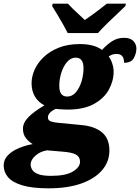

<svg xmlns="http://www.w3.org/2000/svg" viewBox="-95 -786 763 1046"><path d="M170 240Q80 240 26 223.5Q-28 207 -51.5 179Q-75 151 -75 115Q-75 84 -52.5 60.5Q-30 37 6.5 21.5Q43 6 83 -1Q64 -12 47 -32.5Q30 -53 30 -85Q30 -117 59.5 -147.5Q89 -178 147 -212Q114 -229 95.5 -259.5Q77 -290 77 -333Q77 -368 93 -405Q109 -442 142 -474Q175 -506 224.5 -526Q274 -546 341 -546Q376 -546 407 -538.5Q438 -531 461 -514Q486 -542 515 -561Q544 -580 581 -580Q615 -580 631.5 -562.5Q648 -545 648 -522Q648 -495 634 -469.5Q620 -444 581 -444Q581 -492 541 -492Q528 -492 518 -489Q508 -486 497 -478Q508 -465 516 -441.5Q524 -418 524 -396Q524 -345 498 -297.5Q472 -250 416.5 -219.5Q361 -189 274 -189Q268 -189 254.5 -189.5Q241 -190 228 -191Q215 -192 209 -193Q185 -182 175.5 -170Q166 -158 166 -147Q166 -130 182 -124.5Q198 -119 222 -117L346 -105Q419 -99 460 -65.5Q501 -32 501 34Q501 95 461 141.5Q421 188 347 214Q273 240 170 240ZM271 -260Q299 -260 319 -284Q339 -308 349.5 -343.5Q360 -379 360 -415Q360 -472 317 -472Q291 -472 270.5 -448.5Q250 -425 239 -389.5Q228 -354 228 -319Q228 -288 239 -274Q250 -260 271 -260ZM183 172Q263 172 302 148.5Q341 125 341 95Q341 69 319.5 56.5Q298 44 244 40L161 33Q124 39 98 62Q72 85 72 110Q72 125 81 139.5Q90 154 114 163Q138 172 183 172ZM274 -606Q265 -624 249.5 -651.5Q234 -679 217.5 -706.5Q201 -734 189 -753L192 -766H275Q284 -756 301 -739Q318 -722 336.5 -705.5Q355 -689 367 -677Q385 -689 408 -705.5Q431 -722 452.5 -739Q474 -756 487 -766H591L588 -753Q569 -734 541.5 -708.5Q514 -683 486.5 -656Q459 -629 439 -606Z"/></svg>

Font: Noto Serif Black
Style: Italic
Weight: 900
Italic angle: -12°
Designer: Monotype Design Team
Foundry: Monotype Imaging Inc.
Version: Version 2.013